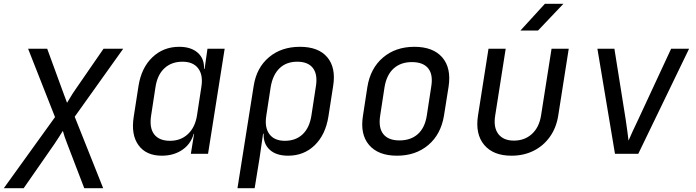

<svg xmlns="http://www.w3.org/2000/svg" viewBox="-24 -805 3644 1005"><path d="M-4 180 264 -192 123 -550H223L302 -334Q308 -317 315.5 -297.5Q323 -278 327 -267Q334 -278 345.5 -297.5Q357 -317 369 -334L518 -550H621L367 -194L516 180H417L328 -52Q321 -69 314.5 -88.5Q308 -108 305 -120Q298 -108 285.5 -89Q273 -70 262 -53L100 180Z M823 10Q741 10 701 -45Q661 -100 676 -194L701 -355Q716 -450 773.5 -505Q831 -560 914 -560Q976 -560 1011 -529Q1046 -498 1044 -445H1047L1062 -550H1152L1065 0H975L992 -105H990Q975 -51 930 -20.5Q885 10 823 10ZM866 -68Q922 -68 959.5 -103Q997 -138 1007 -200L1030 -350Q1040 -412 1013.5 -447Q987 -482 931 -482Q874 -482 837 -448Q800 -414 790 -350L767 -200Q757 -136 783 -102Q809 -68 866 -68Z M1219 180 1304 -356Q1319 -451 1384 -505.5Q1449 -560 1546 -560Q1643 -560 1689 -505.5Q1735 -451 1720 -356L1695 -195Q1680 -100 1623.5 -45Q1567 10 1484 10Q1422 10 1388 -21Q1354 -52 1356 -105H1353L1335 20L1309 180ZM1467 -68Q1524 -68 1560 -102Q1596 -136 1606 -200L1629 -350Q1640 -414 1614.5 -448Q1589 -482 1532 -482Q1475 -482 1439.5 -448Q1404 -414 1393 -350L1370 -200Q1360 -138 1386 -103Q1412 -68 1467 -68Z M2054 10Q1956 10 1908 -46Q1860 -102 1876 -200L1899 -350Q1915 -448 1981 -504Q2047 -560 2145 -560Q2243 -560 2291 -504.5Q2339 -449 2324 -351L2300 -200Q2284 -102 2218 -46Q2152 10 2054 10ZM2067 -70Q2126 -70 2163 -103Q2200 -136 2210 -200L2233 -350Q2244 -414 2217.5 -447Q2191 -480 2132 -480Q2074 -480 2037 -447Q2000 -414 1989 -350L1966 -200Q1956 -136 1982.5 -103Q2009 -70 2067 -70Z M2653 10Q2558 10 2510.5 -46.5Q2463 -103 2478 -200L2533 -550H2623L2568 -200Q2558 -138 2584.5 -103.5Q2611 -69 2666 -69Q2722 -69 2760 -103.5Q2798 -138 2808 -200L2863 -550H2953L2898 -200Q2888 -136 2854 -88.5Q2820 -41 2768.5 -15.5Q2717 10 2653 10ZM2700 -645 2828 -785H2925L2792 -645Z M3195 0 3103 -550H3192L3251 -180Q3256 -147 3260 -116.5Q3264 -86 3266 -69Q3273 -86 3287 -116.5Q3301 -147 3317 -180L3489 -550H3583L3317 0Z"/></svg>

Font: NKDuy Mono
Style: Italic
Weight: 400
Italic angle: -9°
Monospace: yes
Designer: NKDuy
Foundry: NKDuy
Version: Version 2.251; ttfautohint (v1.8.4.7-5d5b)